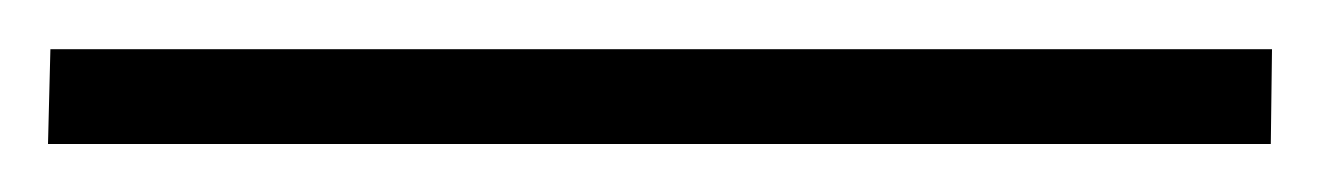

<svg xmlns="http://www.w3.org/2000/svg" viewBox="-25 24 550 80"><path d="M505 44.5 504.5 84H-5L-4 44.5Z"/></svg>

Font: Merriweather 72pt
Style: Regular
Weight: 400
Version: Version 2.100